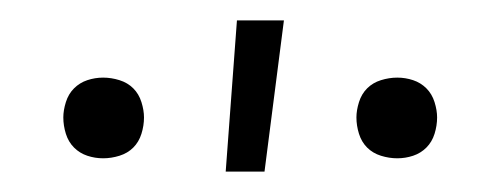

<svg xmlns="http://www.w3.org/2000/svg" viewBox="-20 -768 490 188"><path d="M201 -600 212 -748H258L239 -600ZM369 -613Q361 -613 353 -615.5Q345 -618 339.5 -623.5Q334 -629 331.5 -637Q329 -645 329 -653Q329 -660 331.5 -668Q334 -676 339.5 -681.5Q345 -687 353 -689.5Q361 -692 369 -692Q377 -692 384.5 -689.5Q392 -687 397.5 -681.5Q403 -676 405.5 -668Q408 -660 408 -653Q408 -645 405.5 -637Q403 -629 397.5 -623.5Q392 -618 384.5 -615.5Q377 -613 369 -613ZM81 -613Q73 -613 65.5 -615.5Q58 -618 52.5 -623.5Q47 -629 44.5 -637Q42 -645 42 -653Q42 -660 44.5 -668Q47 -676 52.5 -681.5Q58 -687 65.5 -689.5Q73 -692 81 -692Q89 -692 97 -689.5Q105 -687 110.5 -681.5Q116 -676 118.5 -668Q121 -660 121 -653Q121 -645 118.5 -637Q116 -629 110.5 -623.5Q105 -618 97 -615.5Q89 -613 81 -613Z"/></svg>

Font: Iosevka Etoile Extralight
Style: Regular
Weight: 200
Designer: Belleve Invis
Foundry: Belleve Invis
Version: Version 22.1.2; ttfautohint (v1.8.4)